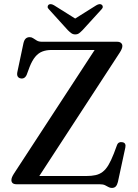

<svg xmlns="http://www.w3.org/2000/svg" viewBox="-20 -905 676 943"><path d="M568 -646.5 158 -17.5 100 -40.5H403Q429.5 -40.5 449 -44.8Q468.5 -49 484 -60.8Q499.5 -72.5 512.5 -94.2Q525.5 -116 539 -150.5L554.5 -192Q558 -201.5 565 -205Q572 -208.5 581 -206.5Q591 -205 594.5 -198Q598 -191 595.5 -180L559 -11Q555.5 3 548.8 10.5Q542 18 529.5 18Q520 18 512.5 13.5Q505 9 495.5 4.5Q486 0 470 0H62.5Q48.5 0 42.2 -5.5Q36 -11 36 -20.5Q36 -27 39 -34.5Q42 -42 48 -51.5L460.5 -683.5L474.5 -659.5H232.5Q207.5 -659.5 188 -652Q168.5 -644.5 153.2 -626.2Q138 -608 125.5 -576.5L111 -537.5Q106 -526.5 98.2 -522.2Q90.5 -518 81.5 -520Q72 -521.5 67.2 -529Q62.5 -536.5 65 -550L95 -692Q98.5 -708 106 -715.2Q113.5 -722.5 126 -722.5Q135.5 -722.5 143.2 -717Q151 -711.5 160.8 -705.8Q170.5 -700 185.5 -700H554.5Q567.5 -700 574.2 -694.2Q581 -688.5 581 -679Q581 -673 577.8 -664.8Q574.5 -656.5 568 -646.5ZM369 -801.5 245.5 -879Q228.5 -889 218.5 -881.5Q214.5 -878 214 -871.8Q213.5 -865.5 220.5 -859L313 -757Q322.5 -747.5 330.5 -741.8Q338.5 -736 349.5 -736Q361 -736 368.5 -741.8Q376 -747.5 385.5 -757L478.5 -859Q485 -865.5 484.8 -871.8Q484.5 -878 480 -881.5Q470 -889 453 -879L329.5 -801.5Z"/></svg>

Font: Fraunces Wonky
Style: Regular
Weight: 400
Version: Version 1.000;[b76b70a41]